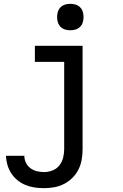

<svg xmlns="http://www.w3.org/2000/svg" viewBox="-20 -769 640 1002"><path d="M210 213Q185 213 161 209.5Q137 206 114.5 197Q92 188 72.5 172.5Q53 157 39.5 136.5Q26 116 19 92.5Q12 69 11 44H107Q107 63 115.5 80.5Q124 98 139 109Q154 120 172.5 124.5Q191 129 210 129Q232 129 254 120.5Q276 112 290 94Q304 76 309.5 53.5Q315 31 315 9V-446H162V-530H411V9Q411 36 406.5 63Q402 90 390 114.5Q378 139 358.5 158.5Q339 178 315 190.5Q291 203 264 208Q237 213 210 213ZM347 -611Q333 -611 319.5 -615Q306 -619 296 -629Q286 -639 282 -652.5Q278 -666 278 -680Q278 -694 282 -707.5Q286 -721 296 -731Q306 -741 319.5 -745Q333 -749 347 -749Q361 -749 374.5 -745Q388 -741 398 -731Q408 -721 412 -707.5Q416 -694 416 -680Q416 -666 412 -652.5Q408 -639 398 -629Q388 -619 374.5 -615Q361 -611 347 -611Z"/></svg>

Font: Iosevka Slab Medium Extended
Style: Regular
Weight: 500
Width: 7
Monospace: yes
Designer: Belleve Invis
Foundry: Belleve Invis
Version: Version 11.1.1; ttfautohint (v1.8.3)